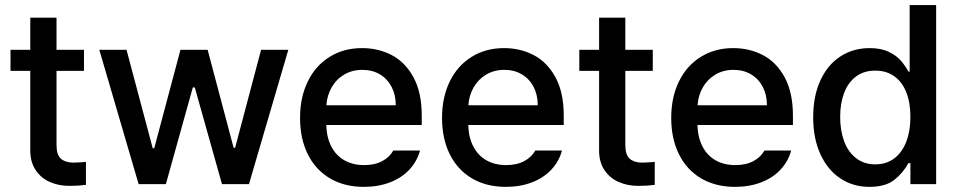

<svg xmlns="http://www.w3.org/2000/svg" viewBox="-20 -727 3788 758"><path d="M311.5 -447.3H203.1V-156.2Q203.1 -115.7 220 -100.8Q236.8 -85.9 266.6 -85Q280.3 -85 309.6 -86.9Q312.5 -87.9 319.3 -87.9V2.9Q290 6.8 253.9 6.8Q211.4 6.8 176.3 -8.8Q141.1 -24.4 120.1 -56.4Q99.1 -88.4 99.6 -134.8V-447.3H21.5V-530.3H99.6V-657.2H203.1V-530.3H311.5Z M372.1 -530.3H479.5L583 -141.6H588.9L692.4 -530.3H799.8L902.3 -143.6H908.2L1010.7 -530.3H1118.2L962.9 0H856.4L749 -381.8H741.2L634.8 0H527.3Z M1164.6 -261.7Q1164.6 -342.8 1195.1 -405.3Q1225.6 -467.8 1281.2 -502.4Q1336.9 -537.1 1409.7 -537.1Q1473.6 -537.1 1526.9 -509.3Q1580.1 -481.4 1612.5 -421.6Q1645 -361.8 1645 -270.5V-233.4H1268.1Q1269.5 -184.1 1288.3 -148.2Q1307.1 -112.3 1340.3 -93.8Q1373.5 -75.2 1417.5 -75.2Q1460 -75.2 1489.3 -91.1Q1518.6 -106.9 1532.7 -132.8H1638.2Q1626.5 -89.8 1596.2 -57.4Q1565.9 -24.9 1519.8 -7.1Q1473.6 10.7 1416.5 10.7Q1339.4 10.7 1282.5 -22.9Q1225.6 -56.6 1195.1 -118.2Q1164.6 -179.7 1164.6 -261.7ZM1542.5 -311.5Q1542.5 -352.1 1526.1 -383.8Q1509.8 -415.5 1480 -433.3Q1450.2 -451.2 1410.6 -451.2Q1370.1 -451.2 1338.6 -432.4Q1307.1 -413.6 1289.1 -381.6Q1271 -349.6 1268.6 -311.5Z M1725.1 -261.7Q1725.1 -342.8 1755.6 -405.3Q1786.1 -467.8 1841.8 -502.4Q1897.5 -537.1 1970.2 -537.1Q2034.2 -537.1 2087.4 -509.3Q2140.6 -481.4 2173.1 -421.6Q2205.6 -361.8 2205.6 -270.5V-233.4H1828.6Q1830.1 -184.1 1848.9 -148.2Q1867.7 -112.3 1900.9 -93.8Q1934.1 -75.2 1978 -75.2Q2020.5 -75.2 2049.8 -91.1Q2079.1 -106.9 2093.3 -132.8H2198.7Q2187 -89.8 2156.7 -57.4Q2126.5 -24.9 2080.3 -7.1Q2034.2 10.7 1977.1 10.7Q1899.9 10.7 1843 -22.9Q1786.1 -56.6 1755.6 -118.2Q1725.1 -179.7 1725.1 -261.7ZM2103 -311.5Q2103 -352.1 2086.7 -383.8Q2070.3 -415.5 2040.5 -433.3Q2010.7 -451.2 1971.2 -451.2Q1930.7 -451.2 1899.2 -432.4Q1867.7 -413.6 1849.6 -381.6Q1831.5 -349.6 1829.1 -311.5Z M2557.1 -447.3H2448.7V-156.2Q2448.7 -115.7 2465.6 -100.8Q2482.4 -85.9 2512.2 -85Q2525.9 -85 2555.2 -86.9Q2558.1 -87.9 2564.9 -87.9V2.9Q2535.6 6.8 2499.5 6.8Q2457 6.8 2421.9 -8.8Q2386.7 -24.4 2365.7 -56.4Q2344.7 -88.4 2345.2 -134.8V-447.3H2267.1V-530.3H2345.2V-657.2H2448.7V-530.3H2557.1Z M2629.9 -261.7Q2629.9 -342.8 2660.4 -405.3Q2690.9 -467.8 2746.6 -502.4Q2802.2 -537.1 2875 -537.1Q2939 -537.1 2992.2 -509.3Q3045.4 -481.4 3077.9 -421.6Q3110.4 -361.8 3110.4 -270.5V-233.4H2733.4Q2734.9 -184.1 2753.7 -148.2Q2772.5 -112.3 2805.7 -93.8Q2838.9 -75.2 2882.8 -75.2Q2925.3 -75.2 2954.6 -91.1Q2983.9 -106.9 2998 -132.8H3103.5Q3091.8 -89.8 3061.5 -57.4Q3031.2 -24.9 2985.1 -7.1Q2939 10.7 2881.8 10.7Q2804.7 10.7 2747.8 -22.9Q2690.9 -56.6 2660.4 -118.2Q2629.9 -179.7 2629.9 -261.7ZM3007.8 -311.5Q3007.8 -352.1 2991.5 -383.8Q2975.1 -415.5 2945.3 -433.3Q2915.5 -451.2 2876 -451.2Q2835.4 -451.2 2804 -432.4Q2772.5 -413.6 2754.4 -381.6Q2736.3 -349.6 2733.9 -311.5Z M3190.4 -263.7Q3190.4 -348.1 3219 -409.9Q3247.6 -471.7 3298.1 -504.4Q3348.6 -537.1 3413.1 -537.1Q3458.5 -537.1 3489 -522.2Q3519.5 -507.3 3536.4 -487.8Q3553.2 -468.3 3566.4 -444.3H3571.3V-707H3675.8V0H3574.2V-83H3566.4Q3544.9 -43.9 3510.3 -16.6Q3475.6 10.7 3412.1 10.7Q3348.1 10.7 3297.9 -22.5Q3247.6 -55.7 3219 -117.9Q3190.4 -180.2 3190.4 -263.7ZM3574.2 -265.6Q3574.2 -321.3 3558.1 -362.3Q3542 -403.3 3510.7 -425.8Q3479.5 -448.2 3435.5 -448.2Q3390.6 -448.2 3359.4 -424.8Q3328.1 -401.4 3312.5 -360.1Q3296.9 -318.8 3296.9 -265.6Q3296.9 -211.4 3312.7 -168.9Q3328.6 -126.5 3360.1 -102.3Q3391.6 -78.1 3435.5 -78.1Q3479 -78.1 3510.3 -101.6Q3541.5 -125 3557.9 -167.5Q3574.2 -210 3574.2 -265.6Z"/></svg>

Font: Pretendard JP Medium
Style: Regular
Weight: 500
Designer: Base glyphs from Inter by Rasmus Andersson; Hangeul glyphs from Noto Sans CJK(Source Han Sans) by Jang Soo-young and Kan
Foundry: Kil Hyung-jin
Version: Version 1.309